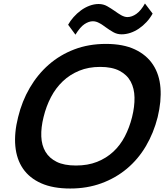

<svg xmlns="http://www.w3.org/2000/svg" viewBox="-20 -1072 950 1102"><path d="M856 -994Q841 -967 821 -945.5Q801 -924 777.5 -908Q754 -892 728.5 -883.5Q703 -875 678 -875Q652 -875 630 -887.5Q608 -900 589 -914Q579 -921 570 -927.5Q561 -934 551 -939Q532 -950 513 -950Q490 -950 465 -933.5Q440 -917 413 -873L371 -930Q383 -952 402 -973.5Q421 -995 444 -1012Q467 -1029 493.5 -1039Q520 -1049 546 -1049Q573 -1049 595 -1036.5Q617 -1024 637 -1010Q647 -1003 656.5 -996.5Q666 -990 675 -985Q695 -974 711 -974Q737 -974 763 -992.5Q789 -1011 812 -1052ZM885 -400Q862 -309 817.5 -233.5Q773 -158 708.5 -104Q644 -50 562 -20Q480 10 383 10Q284 10 216.5 -20Q149 -50 112 -104Q75 -158 68 -233.5Q61 -309 84 -400Q106 -491 151 -568Q196 -645 260 -701Q324 -757 406.5 -788.5Q489 -820 588 -820Q687 -820 754 -788.5Q821 -757 858 -701Q895 -645 901 -568Q907 -491 885 -400ZM738 -400Q753 -460 752 -512.5Q751 -565 730 -604Q709 -643 666 -665.5Q623 -688 555 -688Q488 -688 434.5 -666Q381 -644 340.5 -605.5Q300 -567 272.5 -514.5Q245 -462 230 -400Q215 -340 217 -289Q219 -238 241 -201Q263 -164 305.5 -143Q348 -122 416 -122Q484 -122 537 -143Q590 -164 630 -201Q670 -238 696.5 -289Q723 -340 738 -400Z"/></svg>

Font: TypoPRO Sinkin Sans
Style: 600 SemiBold Italic
Weight: 600
Italic angle: -112°
Designer: Keith Bates
Foundry: K-Type
Version: Sinkin Sans (version 1.0)  by Keith Bates   •   © 2014   www